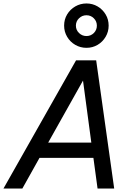

<svg xmlns="http://www.w3.org/2000/svg" viewBox="-46 -1088 770 1108"><path d="M83 0H-26L393 -740H509L613 0H517L493 -177H182ZM433 -623 232 -265H481ZM453 -812Q418 -812 388.5 -829Q359 -846 341.5 -875.5Q324 -905 324 -940Q324 -976 341.5 -1005Q359 -1034 388.5 -1051Q418 -1068 453 -1068Q488 -1068 517 -1051Q546 -1034 563.5 -1005Q581 -976 581 -940Q581 -905 563.5 -875.5Q546 -846 517 -829Q488 -812 453 -812ZM453 -880Q478 -880 495.5 -897.5Q513 -915 513 -940Q513 -965 495.5 -982.5Q478 -1000 453 -1000Q428 -1000 410 -982.5Q392 -965 392 -940Q392 -915 410 -897.5Q428 -880 453 -880Z"/></svg>

Font: Be Vietnam Pro Variable Thin
Style: Italic
Weight: 100
Italic angle: -12°
Designer: Lam Bao, Tony Le, Vietanh Nguyen
Foundry: Yellow Type Foundry
Version: Version 1.002